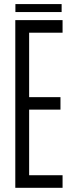

<svg xmlns="http://www.w3.org/2000/svg" viewBox="-20 -896 342 916"><path d="M53 0V-800H278.5V-740H119V-432.5H268.5V-373H119V-60H278.5V0ZM53.5 -876.5H274V-838.5H53.5Z"/></svg>

Font: Big Shoulders Display Thin
Style: Regular
Weight: 400
Version: Version 2.002